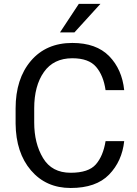

<svg xmlns="http://www.w3.org/2000/svg" viewBox="-20 -937 691 967"><path d="M511.7 -226.1H605.5Q594.7 -125 529.3 -57.6Q463.9 9.8 335.9 9.8Q211.9 9.8 136 -78.9Q60.1 -167.5 58.6 -314.5V-390.6Q58.6 -540 135.5 -630.4Q212.4 -720.7 344.2 -720.7Q464.8 -720.7 529.8 -654.3Q594.7 -587.9 605.5 -482.9H511.7Q501 -557.1 463.9 -600.3Q426.8 -643.6 344.2 -643.6Q250 -643.6 201.2 -574.2Q152.3 -504.9 152.3 -391.6V-319.8Q152.3 -214.8 196.8 -140.9Q241.2 -66.9 335.9 -66.9Q425.8 -66.9 462.6 -108.9Q499.5 -150.9 511.7 -226.1ZM282.2 -773.9 377 -917.5H485.8L355 -773.9Z"/></svg>

Font: Roboto21382017
Style: Regular
Weight: 400
Designer: Christian Robertson
Foundry: Google
Version: Version 2.138; 2017